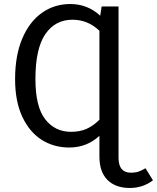

<svg xmlns="http://www.w3.org/2000/svg" viewBox="-20 -721 780 954"><path d="M740 175Q690 213 625 213Q554 213 514 173Q474 133 474 57V-46Q411 12 324 12Q248 12 187.5 -26Q127 -64 91 -140.5Q55 -217 55 -328Q55 -445 90.5 -529Q126 -613 188 -657Q250 -701 329 -701Q415 -701 478 -643L485 -689H569V63Q569 137 630 137Q653 137 668.5 131.5Q684 126 703 115ZM474 -126V-568Q417 -623 340 -623Q254 -623 205 -551Q156 -479 156 -328Q156 -191 204.5 -128.5Q253 -66 333 -66Q377 -66 410.5 -81Q444 -96 474 -126Z"/></svg>

Font: Fira Sans
Style: Regular
Weight: 400
Designer: bBox Type GmbH & Carrois Corporate GbR & Edenspiekermann AG
Foundry: bBox Type GmbH & Carrois Corporate GbR & Edenspiekermann AG
Version: Version 4.301